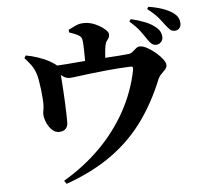

<svg xmlns="http://www.w3.org/2000/svg" viewBox="-61 -921 1122 1071"><g transform="rotate(-5 500.0 -386.0)"><path d="M832 -643Q819 -643 808.5 -652Q798 -661 786 -679Q773 -699 753 -726Q733 -753 696 -785L705 -798Q748 -788 784 -773.5Q820 -759 844 -738Q860 -724 866 -710Q872 -696 872 -682Q872 -666 860.5 -654.5Q849 -643 832 -643ZM256 68Q373 -1 462 -90.5Q551 -180 610 -287Q669 -394 693 -513Q695 -526 692.5 -530.5Q690 -535 678 -534Q611 -531 553.5 -525.5Q496 -520 451 -514.5Q406 -509 376.5 -505Q347 -501 337 -501Q316 -501 298 -515Q280 -529 244 -557L245 -574Q287 -576 330.5 -579.5Q374 -583 414 -586.5Q454 -590 484 -591Q516 -594 552.5 -596Q589 -598 623 -600.5Q657 -603 681 -606Q691 -608 701 -617Q711 -626 721 -634Q731 -642 742 -642Q760 -642 783.5 -629Q807 -616 829.5 -597Q852 -578 866.5 -558.5Q881 -539 881 -526Q881 -512 871 -501Q861 -490 849 -478.5Q837 -467 831 -453Q779 -324 705.5 -222.5Q632 -121 526 -44.5Q420 32 269 86ZM252 -206Q230 -206 212.5 -223Q195 -240 184.5 -264.5Q174 -289 173 -310Q172 -318 174.5 -330Q177 -342 178 -357Q179 -370 177.5 -395Q176 -420 172.5 -449Q169 -478 164.5 -503.5Q160 -529 155 -542Q145 -571 130 -591Q115 -611 95 -633L104 -647Q135 -642 172 -629.5Q209 -617 237 -601Q268 -583 278 -570.5Q288 -558 289 -530Q290 -515 292 -487.5Q294 -460 296 -426Q298 -392 299.5 -359Q301 -326 301.5 -299.5Q302 -273 302 -260Q303 -233 289.5 -219.5Q276 -206 252 -206ZM431 -545Q431 -551 431 -567Q431 -583 431 -604Q431 -625 430.5 -647Q430 -669 429 -686Q428 -703 425 -713Q422 -723 410 -731Q399 -738 385 -743.5Q371 -749 356 -754L355 -769Q374 -779 396 -789Q418 -799 444 -799Q476 -799 506 -785.5Q536 -772 556.5 -754.5Q577 -737 577 -725Q577 -711 572 -703Q567 -695 561 -687.5Q555 -680 552 -664Q549 -649 547 -627.5Q545 -606 543.5 -584.5Q542 -563 542 -547ZM943 -712Q927 -712 917 -722Q907 -732 892 -751Q880 -768 861 -791Q842 -814 801 -846L809 -858Q853 -851 887.5 -839Q922 -827 944 -811Q963 -798 971 -782.5Q979 -767 979 -749Q979 -733 969.5 -722.5Q960 -712 943 -712Z"/></g></svg>

Font: Noto Serif SC ExtraLight ExtraBold
Style: Regular
Weight: 800
Version: Version 2.002-H1;hotconv 1.1.0;makeotfexe 2.6.0